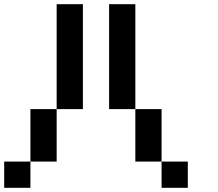

<svg xmlns="http://www.w3.org/2000/svg" viewBox="-20 -895 1040 915"><path d="M0 0V-125H125V0ZM125 -125V-375H250V-125ZM250 -375V-875H375V-375ZM500 -375V-875H625V-375ZM625 -125V-375H750V-125ZM750 -125H875V0H750Z"/></svg>

Font: GalmuriMono7 Regular
Style: Regular
Weight: 400
Designer: Lee Minseo (quiple)
Version: Version 2.399;hotconv 1.1.1;makeotfexe 2.6.0 DEVELOPMENT